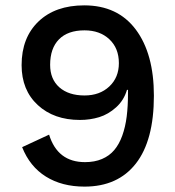

<svg xmlns="http://www.w3.org/2000/svg" viewBox="-20 -690 657 720"><path d="M295.9 -669.9Q421.4 -669.9 489.3 -579.1Q557.1 -488.3 557.1 -331.1Q557.1 -163.1 489.5 -76.7Q421.9 9.8 296.9 9.8Q212.4 9.8 152.1 -27.8Q91.8 -65.4 63 -138.2L164.1 -185.1Q195.8 -82 298.8 -82Q335 -82 362.5 -93.8Q390.1 -105.5 408.4 -127.2Q426.8 -148.9 438.5 -181.4Q450.2 -213.9 455.1 -252.9Q460 -292 460 -341.8V-353H456.1Q444.8 -314 415.5 -287.6Q386.2 -261.2 352.1 -250.7Q317.9 -240.2 279.8 -240.2Q182.1 -240.2 121.6 -296.1Q61 -352.1 61 -445.8Q61 -548.8 124.3 -609.4Q187.5 -669.9 295.9 -669.9ZM296.9 -576.2Q234.4 -576.2 201.2 -542.5Q168 -508.8 168 -446.8Q168 -393.1 202.6 -362.5Q237.3 -332 296.9 -332Q354 -332 389.9 -365.7Q425.8 -399.4 425.8 -453.1Q425.8 -509.3 390.1 -542.7Q354.5 -576.2 296.9 -576.2Z"/></svg>

Font: Work Sans Medium
Style: Regular
Weight: 500
Designer: Wei Huang
Foundry: Wei Huang
Version: Version 2.012